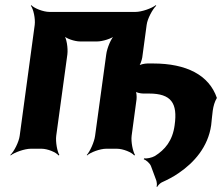

<svg xmlns="http://www.w3.org/2000/svg" viewBox="-20 -574 857 741"><path d="M654 -91C646 -30 616 4 578 28C566 35 545 39 536 37L535 41C543 43 559 56 563 68L583 122C585 128 587 141 584 146L587 147C589 142 598 133 604 130C626 120 650 108 671 93C728 54 783 -6 795 -91C800 -131 799 -166 817 -196C787 -284 700 -329 571 -329H549C538 -329 519 -325 512 -319L514 -316C521 -322 527 -341 529 -352L546 -478C549 -502 569 -539 583 -552L581 -554C566 -542 527 -528 503 -528H171C147 -528 112 -542 101 -554L99 -552C109 -539 117 -502 114 -478L56 -50C53 -26 34 11 20 24L21 26C36 14 75 0 99 0H140C164 0 197 14 206 26L209 24C201 11 194 -26 197 -50L240 -364C243 -388 237 -428 226 -440L224 -438C234 -425 269 -414 289 -414H355C375 -414 412 -425 426 -438L424 -440C409 -428 393 -388 390 -364L347 -50C344 -26 327 11 315 24L316 26C329 14 366 0 390 0H431C455 0 489 14 498 26L501 24C493 11 485 -26 488 -50L507 -191C508 -201 507 -220 502 -226L499 -223C504 -217 522 -213 533 -213H555C641 -213 666 -176 654 -91Z"/></svg>

Font: Asimov
Style: EdgeNarIt
Weight: 500
Designer: Google
Version: Version 2.000980: 2014